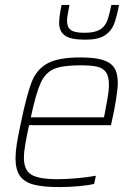

<svg xmlns="http://www.w3.org/2000/svg" viewBox="-20 -751 538 779"><path d="M43 -109Q43 -134 48 -166Q53 -198 65 -254Q89 -369 109 -419.5Q129 -470 173 -494Q217 -518 306 -518Q364 -518 396.5 -508Q429 -498 443.5 -476Q458 -454 458 -414Q458 -394 451 -348.5Q444 -303 433 -256L430 -243H98Q89 -203 83 -168Q77 -133 77 -111Q77 -61 107 -42.5Q137 -24 214 -24Q250 -24 293.5 -28Q337 -32 369 -38L362 -5Q339 1 298.5 4.5Q258 8 220 8Q153 8 115 -2.5Q77 -13 60 -38.5Q43 -64 43 -109ZM402 -275 406 -296Q407 -303 414.5 -342Q422 -381 422 -407Q422 -441 410 -458Q398 -475 374 -480.5Q350 -486 307 -486Q233 -486 198.5 -471Q164 -456 145 -414.5Q126 -373 105 -275ZM220 -658Q220 -686 230 -731H262Q261 -724 256.5 -702.5Q252 -681 252 -666Q252 -641 267 -629.5Q282 -618 322 -618Q363 -618 384 -630Q405 -642 414 -664.5Q423 -687 432 -731H463Q453 -679 442 -651.5Q431 -624 404.5 -607Q378 -590 326 -590Q266 -590 243 -607Q220 -624 220 -658Z"/></svg>

Font: Saira Semi Condensed Thin
Style: Italic
Weight: 100
Width: 4
Italic angle: -12°
Designer: Hector Gatti with collaboration of the Omnibus-Type team
Foundry: Omnibus-Type
Version: Version 1.001; ttfautohint (v1.8)